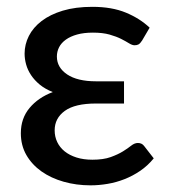

<svg xmlns="http://www.w3.org/2000/svg" viewBox="-20 -536 494 562"><path d="M430 -72.5Q412.5 -51 390.5 -36Q368.5 -21 344.2 -11.5Q320 -2 294.8 2.2Q269.5 6.5 245 6.5Q203.5 6.5 166.5 -4Q129.5 -14.5 101.5 -34.2Q73.5 -54 57.2 -82.2Q41 -110.5 41 -146Q41 -189.5 66.5 -220Q92 -250.5 134.5 -266.5Q112 -275.5 96.5 -288.2Q81 -301 71 -316Q61 -331 56.5 -347.2Q52 -363.5 52 -379Q52 -406 64.5 -430.8Q77 -455.5 101.8 -474.5Q126.5 -493.5 163.8 -504.8Q201 -516 250.5 -516Q307.5 -516 348.5 -499Q389.5 -482 418 -455L396 -417.5Q390.5 -409 385.8 -406.2Q381 -403.5 374 -403.5Q367 -403.5 357.8 -409.2Q348.5 -415 334.8 -422Q321 -429 300.8 -434.8Q280.5 -440.5 252 -440.5Q225.5 -440.5 205.8 -435Q186 -429.5 172.8 -420Q159.5 -410.5 153 -397.8Q146.5 -385 146.5 -370.5Q146.5 -338.5 176.5 -318.2Q206.5 -298 261 -298H343V-233H261Q199.5 -233 169.8 -211.5Q140 -190 140 -154.5Q140 -136 147.5 -120.2Q155 -104.5 169.2 -93Q183.5 -81.5 204 -75Q224.5 -68.5 250.5 -68.5Q282.5 -68.5 304 -76.2Q325.5 -84 340 -93Q354.5 -102 364.2 -109.8Q374 -117.5 383.5 -117.5Q395.5 -117.5 402 -108.5Z"/></svg>

Font: Lato 2
Style: Regular
Weight: 500
Designer: Lukasz Dziedzic with Adam Twardoch and Botio Nikoltchev
Foundry: tyPoland Lukasz Dziedzic
Version: Version 2.015; 2015-08-06; http://www.latofonts.com/